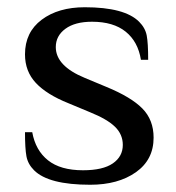

<svg xmlns="http://www.w3.org/2000/svg" viewBox="-20 -500 486 530"><path d="M74 -30Q57 -47 53 -68.5Q49 -90 49 -135H69Q78 -85 112.5 -57.5Q147 -30 209 -30Q264 -30 291.5 -49Q319 -68 319 -100Q319 -129 297.5 -150Q276 -171 229 -190L169 -215Q109 -239 79 -271Q49 -303 49 -350Q49 -411 95 -445.5Q141 -480 214 -480Q324 -480 364 -440Q381 -423 385 -402Q389 -381 389 -335H369Q361 -385 327 -412.5Q293 -440 234 -440Q187 -440 160.5 -420.5Q134 -401 134 -370Q134 -318 214 -285L274 -260Q342 -232 373 -200.5Q404 -169 404 -120Q404 -59 355 -24.5Q306 10 229 10Q114 10 74 -30Z"/></svg>

Font: Philosopher
Style: Regular
Weight: 400
Designer: Jovanny Lemonad
Foundry: Jovanny Lemonad
Version: Version 2.000